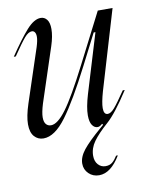

<svg xmlns="http://www.w3.org/2000/svg" viewBox="-83 -580 655 857"><g transform="rotate(-10 244.0 -151.5)"><path d="M23 -62Q23 -98 41 -153L121 -395Q130 -424 130 -440Q130 -454 125 -461Q120 -468 112 -468Q96 -468 78 -447Q60 -426 22 -370H13Q63 -444 97 -482Q131 -520 161 -520Q178 -520 189 -506Q200 -492 200 -463Q200 -431 186 -388L105 -142Q93 -103 93 -81Q93 -60 101.5 -50Q110 -40 124 -40Q154 -40 194 -94Q234 -148 302 -281L418 -508H485L378 -149Q364 -100 364 -75Q364 -46 382 -46Q396 -46 413 -65.5Q430 -85 466 -138H475Q413 -42 372 -6Q328 33 306.5 63Q285 93 285 127Q285 152 298.5 167Q312 182 332 182Q351 182 363 172Q375 162 386 144H394Q350 217 297 217Q269 217 250 198.5Q231 180 231 153Q231 123 256 91.5Q281 60 338 11L353 -2L349 -7Q338 4 327 4Q313 4 303 -10.5Q293 -25 293 -55Q293 -91 310 -148L391 -415H383L312 -276Q238 -131 185 -59.5Q132 12 81 12Q56 12 39.5 -6.5Q23 -25 23 -62Z"/></g></svg>

Font: Nyght Serif Light Italic
Style: Regular
Weight: 300
Italic angle: -16°
Designer: Maksym Kobuzan
Version: Version 0.410